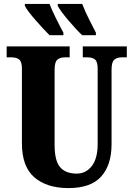

<svg xmlns="http://www.w3.org/2000/svg" viewBox="-20 -951 682 981"><path d="M92 -218V-599Q92 -635 78.5 -646.5Q65 -658 39 -658H14V-714H336V-658H312Q286 -658 272.5 -645.5Q259 -633 259 -595V-210Q259 -130 287 -97Q315 -64 372 -64Q419 -64 449 -102.5Q479 -141 479 -216V-599Q479 -635 466 -646.5Q453 -658 427 -658H403V-714H628V-658H603Q577 -658 563.5 -645.5Q550 -633 550 -595V-214Q550 -108 497 -49Q444 10 330 10Q219 10 155.5 -45Q92 -100 92 -218ZM107 -921V-931H233Q245 -900 265 -859.5Q285 -819 290 -810L304 -784V-771H233Q201 -803 160 -850Q119 -897 107 -921ZM275 -921V-931H400Q415 -891 440.5 -841.5Q466 -792 470 -784V-771H400Q369 -800 328.5 -848Q288 -896 275 -921Z"/></svg>

Font: Noto Serif CondBlack
Style: Regular
Weight: 900
Width: 3
Designer: Monotype Design Team
Foundry: Monotype Imaging Inc.
Version: Version 1.001